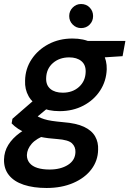

<svg xmlns="http://www.w3.org/2000/svg" viewBox="-50 -705 645 957"><path d="M182 232Q117 232 68.5 216Q20 200 -5.5 168Q-31 136 -30 90Q-29 50 -8.5 17Q12 -16 49 -43Q86 -70 139 -90L181 -33Q131 -15 108 11.5Q85 38 84 68Q84 91 97.5 107.5Q111 124 136.5 132Q162 140 197 140Q252 140 288.5 117Q325 94 326 53Q327 27 309 9.5Q291 -8 235 -12Q189 -15 152.5 -22.5Q116 -30 88 -40Q60 -50 40.5 -63Q21 -76 8 -90L12 -113L133 -218L214 -188L79 -76L119 -137Q131 -128 143 -122Q155 -116 170.5 -111Q186 -106 209 -102.5Q232 -99 265 -96Q330 -91 368.5 -73Q407 -55 424 -25.5Q441 4 439 42Q438 96 405.5 139Q373 182 315 207Q257 232 182 232ZM247 -151Q190 -151 151 -171Q112 -191 92.5 -225.5Q73 -260 75 -303Q76 -362 107.5 -409.5Q139 -457 192 -485Q245 -513 311 -513Q368 -513 406.5 -492.5Q445 -472 464 -437.5Q483 -403 482 -360Q480 -301 449 -253.5Q418 -206 365.5 -178.5Q313 -151 247 -151ZM263 -243Q312 -243 344 -272Q376 -301 377 -347Q378 -382 355.5 -400.5Q333 -419 295 -419Q246 -419 213.5 -390.5Q181 -362 180 -315Q179 -280 201.5 -261.5Q224 -243 263 -243ZM376 -413 368 -501H575L561 -425ZM354 -565Q330 -565 312.5 -582.5Q295 -600 295 -625Q295 -650 312.5 -667.5Q330 -685 354 -685Q380 -685 397 -667.5Q414 -650 414 -625Q414 -600 397 -582.5Q380 -565 354 -565Z"/></svg>

Font: DM Sans 18pt SemiBold
Style: Italic
Weight: 600
Italic angle: -10°
Designer: Colophon Foundry, Jonny Pinhorn
Foundry: Colophon Foundry
Version: Version 4.004;gftools[0.9.30]